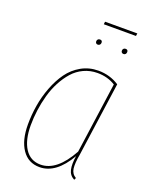

<svg xmlns="http://www.w3.org/2000/svg" viewBox="-144 -842 743 931"><g transform="rotate(20 227.5 -376.5)"><path d="M398.4 -748.5H232.4L233.9 -762.2H400.4ZM238.3 -645.5Q232.4 -645.5 229.2 -649.2Q226.1 -652.8 226.1 -658.2Q226.1 -664.6 230 -668.7Q233.9 -672.9 240.7 -672.9Q252.9 -672.9 252.9 -660.6Q252.9 -654.3 249 -649.9Q245.1 -645.5 238.3 -645.5ZM371.1 -645.5Q365.2 -645.5 361.8 -649.2Q358.4 -652.8 358.4 -658.2Q358.4 -664.6 362.3 -668.7Q366.2 -672.9 373 -672.9Q385.3 -672.9 385.3 -660.6Q385.3 -654.3 381.6 -649.9Q377.9 -645.5 371.1 -645.5ZM285.6 -528.3Q345.2 -528.3 393.1 -497.1L339.4 -115.7Q330.6 -66.9 334.2 -40.5Q337.9 -14.2 360.4 -1.5L355.5 9.3Q330.1 -3.9 324 -31.2Q317.9 -58.6 324.7 -101.6Q260.7 9.3 175.8 9.3Q117.2 9.3 85 -38.1Q52.7 -85.4 52.7 -166.5Q52.7 -215.8 60.8 -265.1Q68.8 -314.5 87.2 -362.3Q105.5 -410.2 131.8 -446.8Q158.2 -483.4 198 -505.9Q237.8 -528.3 285.6 -528.3ZM285.2 -516.1Q247.6 -516.1 215.1 -501Q182.6 -485.8 159.2 -459.2Q135.7 -432.6 117.7 -398.4Q99.6 -364.3 88.6 -324.7Q77.6 -285.2 72.3 -245.6Q66.9 -206.1 66.9 -167Q66.9 -91.3 95.2 -47.6Q123.5 -3.9 176.3 -3.9Q259.8 -3.9 326.7 -125.5L377.9 -490.7Q337.9 -516.1 285.2 -516.1Z"/></g></svg>

Font: Fira Sans Compressed Hair
Style: Italic
Weight: 100
Width: 3
Italic angle: -8°
Designer: Carrois Corporate & Edenspiekermann AG
Foundry: Carrois Corporate GbR & Edenspiekermann AG
Version: Version 4.203;PS 004.203;hotconv 1.0.88;makeotf.lib2.5.64775